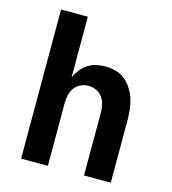

<svg xmlns="http://www.w3.org/2000/svg" viewBox="-109 -825 819 914"><g transform="rotate(15 300.0 -367.5)"><path d="M79 0V-735H211V-437Q221 -458 235 -475.5Q249 -493 268 -505.5Q287 -518 309.5 -523Q332 -528 354 -528Q380 -528 405.5 -521Q431 -514 451 -497.5Q471 -481 485 -459Q499 -437 507 -412.5Q515 -388 518 -362Q521 -336 521 -310V0H389V-310Q389 -330 384.5 -349.5Q380 -369 368.5 -385Q357 -401 338.5 -409.5Q320 -418 300 -418Q280 -418 261.5 -409.5Q243 -401 231.5 -385Q220 -369 215.5 -349.5Q211 -330 211 -310V0Z"/></g></svg>

Font: Iosevka SS04 XBd Ex
Style: Regular
Weight: 800
Width: 7
Monospace: yes
Designer: Belleve Invis
Foundry: Belleve Invis
Version: Version 19.0.0; ttfautohint (v1.8.4)